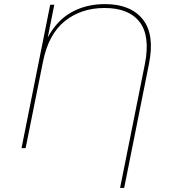

<svg xmlns="http://www.w3.org/2000/svg" viewBox="-20 -723 833 937"><path d="M492 -703Q617 -703 676.5 -629Q736 -555 707 -411L586 194H566L687 -410Q714 -547 661.5 -615.5Q609 -684 490 -684Q377 -684 297 -620.5Q217 -557 190 -423L105 0H85L225 -700H245L213 -540Q258 -624 329.5 -663.5Q401 -703 492 -703Z"/></svg>

Font: Montserrat Thin
Style: Italic
Weight: 100
Italic angle: -11.3°
Designer: Julieta Ulanovsky
Foundry: Julieta Ulanovsky
Version: Version 9.000; ttfautohint (v1.8.4.7-5d5b)